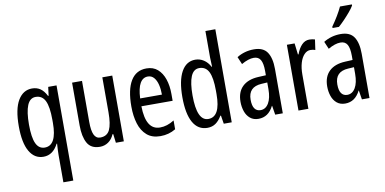

<svg xmlns="http://www.w3.org/2000/svg" viewBox="-88 -1035 3099 1544"><g transform="rotate(-10 1461.0 -263.0)"><path d="M317 18Q317 1 318 -22Q319 -45 321 -75H317Q274 10 196 10Q123 10 82.5 -60Q42 -130 42 -266Q42 -406 84 -476.5Q126 -547 199 -547Q237 -547 265.5 -528Q294 -509 316 -466H321L330 -537H398V240H317ZM219 -61Q317 -61 317 -245V-270Q317 -377 293 -426Q269 -475 216 -475Q169 -475 147 -421.5Q125 -368 125 -265Q125 -159 148 -110Q171 -61 219 -61Z M853 -537V0H788L779 -72H773Q756 -32 725.5 -11Q695 10 657 10Q584 10 554.5 -43.5Q525 -97 525 -187V-537H606V-202Q606 -131 622 -97Q638 -63 672 -63Q728 -63 750 -109Q772 -155 772 -251V-537Z M1133 -546Q1188 -546 1224 -514.5Q1260 -483 1278 -429.5Q1296 -376 1296 -309V-253H1041Q1044 -59 1160 -59Q1189 -59 1217.5 -68Q1246 -77 1276 -96V-24Q1220 10 1151 10Q1083 10 1041 -26.5Q999 -63 980 -125Q961 -187 961 -265Q961 -402 1004.5 -474Q1048 -546 1133 -546ZM1133 -480Q1092 -480 1069 -440Q1046 -400 1042 -317H1220Q1220 -361 1211 -398Q1202 -435 1182.5 -457.5Q1163 -480 1133 -480Z M1535 10Q1458 10 1418 -61Q1378 -132 1378 -268Q1378 -402 1418 -474.5Q1458 -547 1532 -547Q1569 -547 1600.5 -526.5Q1632 -506 1652 -468H1656Q1653 -513 1653 -542V-760H1734V0H1669L1658 -68H1653Q1631 -30 1602.5 -10Q1574 10 1535 10ZM1554 -59Q1653 -59 1653 -244V-274Q1653 -378 1629 -426.5Q1605 -475 1552 -475Q1505 -475 1483 -422Q1461 -369 1461 -268Q1461 -59 1554 -59Z M2011 -547Q2087 -547 2119 -499Q2151 -451 2151 -362V0H2089L2077 -74H2075Q2033 10 1952 10Q1911 10 1884 -12.5Q1857 -35 1844.5 -71.5Q1832 -108 1832 -150Q1832 -230 1878 -274Q1924 -318 2009 -322L2070 -325V-360Q2070 -422 2053 -451Q2036 -480 1998 -480Q1954 -480 1897 -447L1871 -508Q1934 -547 2011 -547ZM2023 -263Q1915 -257 1915 -152Q1915 -103 1932 -79.5Q1949 -56 1980 -56Q2022 -56 2046.5 -97.5Q2071 -139 2071 -212V-266Z M2463 -547Q2487 -547 2509 -540L2497 -456Q2480 -463 2457 -463Q2429 -463 2406.5 -439Q2384 -415 2372 -374Q2360 -333 2360 -280V0H2279V-537H2342L2353 -445H2358Q2375 -492 2401.5 -519.5Q2428 -547 2463 -547Z M2719 -547Q2795 -547 2827 -499Q2859 -451 2859 -362V0H2797L2785 -74H2783Q2741 10 2660 10Q2619 10 2592 -12.5Q2565 -35 2552.5 -71.5Q2540 -108 2540 -150Q2540 -230 2586 -274Q2632 -318 2717 -322L2778 -325V-360Q2778 -422 2761 -451Q2744 -480 2706 -480Q2662 -480 2605 -447L2579 -508Q2642 -547 2719 -547ZM2731 -263Q2623 -257 2623 -152Q2623 -103 2640 -79.5Q2657 -56 2688 -56Q2730 -56 2754.5 -97.5Q2779 -139 2779 -212V-266ZM2850 -757Q2838 -736 2814 -707.5Q2790 -679 2763.5 -651.5Q2737 -624 2716 -606H2664V-617Q2722 -699 2753 -766H2850Z"/></g></svg>

Font: Noto Sans Bengali ExtraCondensed
Style: Regular
Weight: 400
Width: 2
Designer: Jelle Bosma - Monotype Design Team
Foundry: Monotype Imaging Inc.
Version: Version 2.003; ttfautohint (v1.8.4.7-5d5b)